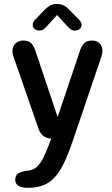

<svg xmlns="http://www.w3.org/2000/svg" viewBox="-20 -682 546 940"><path d="M116.5 237.5Q54.5 237.5 54.5 197.5Q54.5 177 69.5 167Q84.5 157 117 153.5Q143.5 151 161.8 133.8Q180 116.5 195.5 83.8Q211 51 228.5 3L230.5 -3Q183.5 -6 167.5 -54.5L45.5 -406.5Q41 -420 41 -431.5Q41 -455 56 -469.2Q71 -483.5 93 -483.5Q121 -483.5 134.2 -468.8Q147.5 -454 156.5 -424.5L262 -109L368 -423Q376 -451.5 389.2 -467.5Q402.5 -483.5 431.5 -483.5Q454 -483.5 467.8 -469.8Q481.5 -456 481.5 -433Q481.5 -427 480.5 -420.5Q479.5 -414 477 -406.5L339 0Q318.5 61 298 106Q277.5 151 253.2 180Q229 209 196 223.2Q163 237.5 116.5 237.5ZM367.5 -585Q379.5 -572.5 379.5 -560Q379.5 -548 370.2 -540.2Q361 -532.5 346.5 -532.5Q333.5 -532.5 324.5 -539.5Q315.5 -546.5 306.5 -557L259.5 -608.5L212.5 -557Q203 -545.5 194.2 -539Q185.5 -532.5 172.5 -532.5Q158 -532.5 149 -540.5Q140 -548.5 140 -560.5Q140 -573.5 151.5 -585L189 -624Q206.5 -643 221.8 -652.8Q237 -662.5 259 -662.5Q281.5 -662.5 296.8 -652.8Q312 -643 329.5 -624Z"/></svg>

Font: Sono Medium
Style: Regular
Weight: 500
Designer: Tyler Finck
Foundry: Tyler Finck
Version: Version 2.112